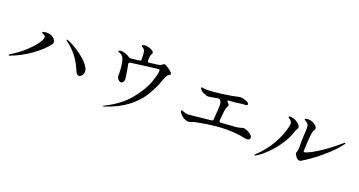

<svg xmlns="http://www.w3.org/2000/svg" viewBox="-45 -1462 4090 2188"><g transform="rotate(20 2000.0 -368.0)"><path d="M796 -241Q726 -414 581 -518Q572 -525 572 -529Q572 -534 578 -534Q583 -534 589 -531Q648 -509 720.5 -461Q793 -413 843.5 -358.5Q894 -304 894 -263Q894 -232 877.5 -212Q861 -192 841 -192Q827 -192 817 -204Q807 -216 796 -241ZM11 -141Q11 -148 26 -158Q111 -208 180 -271Q249 -334 288.5 -388.5Q328 -443 328 -470Q328 -488 305 -499Q301 -501 294 -504Q287 -507 284 -509Q281 -511 281 -514Q281 -529 339 -529Q383 -529 412 -506Q446 -481 446 -451Q446 -437 429 -416Q364 -336 256.5 -260.5Q149 -185 32 -141Q22 -137 18 -137Q11 -137 11 -141Z M1822 -572Q1822 -563 1818 -559Q1814 -555 1806 -550Q1793 -544 1786 -534Q1779 -524 1774.5 -513.5Q1770 -503 1763 -484Q1718 -356 1657 -261.5Q1596 -167 1495 -91Q1394 -15 1240 37Q1228 41 1223 41Q1218 41 1218 39Q1218 36 1226 31.5Q1234 27 1236 26Q1417 -64 1517.5 -190.5Q1618 -317 1653 -419Q1688 -521 1688 -556Q1688 -575 1672 -575Q1664 -575 1551.5 -560.5Q1439 -546 1344 -533Q1334 -532 1329.5 -525.5Q1325 -519 1327 -509L1336 -462Q1339 -435 1344 -411Q1346 -401 1350.5 -373.5Q1355 -346 1355 -335Q1355 -316 1344 -301Q1333 -286 1319 -286Q1302 -286 1284.5 -304.5Q1267 -323 1266 -354L1267 -377Q1267 -434 1257 -491.5Q1247 -549 1232 -568Q1223 -579 1209.5 -588Q1196 -597 1184 -600Q1178 -602 1174 -604Q1170 -606 1170 -609Q1170 -616 1181.5 -620Q1193 -624 1204 -624Q1222 -624 1257.5 -612Q1293 -600 1302 -590Q1315 -579 1326 -580L1380 -586L1432 -592Q1452 -594 1452 -607V-621Q1452 -663 1450 -682Q1447 -709 1441.5 -720Q1436 -731 1423 -741Q1417 -745 1412.5 -747.5Q1408 -750 1405 -752.5Q1402 -755 1402 -759Q1402 -766 1413.5 -771.5Q1425 -777 1440 -777Q1454 -777 1483.5 -769Q1513 -761 1531 -748Q1546 -736 1546 -725Q1546 -715 1535 -697Q1525 -679 1525 -628V-626Q1525 -615 1531 -610Q1537 -605 1548 -606L1582 -611Q1644 -618 1667 -623Q1676 -625 1685 -631.5Q1694 -638 1697 -640Q1712 -651 1718 -651Q1728 -651 1762 -628.5Q1796 -606 1809 -593Q1822 -582 1822 -572Z M2926 -199Q2926 -183 2915 -175.5Q2904 -168 2887 -168Q2872 -168 2860 -171Q2762 -193 2640 -193Q2575 -193 2503 -186Q2400 -176 2269 -149Q2256 -147 2239 -139Q2213 -128 2194 -128Q2168 -128 2140 -143Q2112 -158 2093.5 -180Q2075 -202 2075 -219Q2075 -221 2077 -223Q2079 -225 2081 -225Q2086 -225 2095.5 -221Q2105 -217 2109 -215Q2135 -204 2165 -204Q2185 -204 2437 -232Q2457 -234 2458 -253Q2468 -388 2468 -424Q2468 -440 2466 -452Q2462 -470 2450 -484Q2441 -496 2423 -493L2343 -479Q2323 -475 2307 -475Q2287 -475 2271 -484Q2265 -488 2258 -490Q2251 -492 2247 -493Q2234 -498 2223 -507.5Q2212 -517 2206 -527Q2201 -535 2201 -542Q2201 -549 2209 -548Q2226 -544 2241 -543Q2248 -542 2271 -542Q2319 -542 2364 -547Q2395 -549 2494 -563.5Q2593 -578 2624 -587Q2645 -593 2662 -593Q2683 -593 2699 -586Q2713 -581 2725 -579Q2739 -576 2749.5 -568.5Q2760 -561 2764 -553Q2766 -547 2766 -546Q2766 -538 2757 -533Q2749 -529 2736 -529Q2709 -529 2675.5 -524Q2642 -519 2637 -518Q2607 -517 2548 -511Q2533 -510 2533 -502Q2533 -494 2543 -487Q2563 -470 2563 -457Q2563 -452 2555 -438Q2548 -427 2544 -415Q2538 -396 2526 -264V-262Q2526 -252 2531.5 -247Q2537 -242 2547 -243Q2647 -252 2679 -253Q2712 -253 2751 -259Q2756 -260 2786 -268Q2807 -275 2817 -275Q2830 -275 2857 -263.5Q2884 -252 2905 -234.5Q2926 -217 2926 -199Z M3497 -164Q3485 -179 3478 -190Q3471 -201 3471 -213Q3471 -220 3475 -227Q3482 -243 3484 -283L3483 -347Q3483 -373 3484 -387Q3486 -441 3488 -466Q3490 -506 3490 -517Q3490 -554 3479 -568Q3465 -586 3448.5 -593.5Q3432 -601 3432 -605Q3432 -612 3443.5 -616.5Q3455 -621 3474 -621Q3497 -621 3523 -610.5Q3549 -600 3566.5 -583.5Q3584 -567 3584 -549Q3584 -541 3580.5 -534.5Q3577 -528 3576 -526Q3564 -506 3561 -488Q3556 -455 3550.5 -372Q3545 -289 3545 -267Q3545 -253 3556 -253Q3577 -253 3637 -285Q3697 -317 3777 -373Q3857 -429 3937 -499Q3952 -513 3957 -513Q3962 -513 3962 -508Q3962 -500 3948 -485Q3882 -397 3768.5 -302.5Q3655 -208 3560 -152Q3548 -143 3535 -143Q3516 -143 3497 -164ZM3033 -28Q3033 -34 3043 -44Q3136 -127 3204 -244.5Q3272 -362 3294 -470Q3299 -487 3299 -502Q3299 -532 3269 -552Q3250 -564 3250 -570Q3250 -579 3272 -579Q3301 -579 3331 -564Q3359 -551 3378.5 -531Q3398 -511 3398 -495Q3398 -487 3393 -478Q3388 -469 3387 -467Q3376 -448 3368 -424Q3345 -350 3292 -271Q3239 -192 3173.5 -127.5Q3108 -63 3050 -29Q3042 -24 3038 -24Q3033 -24 3033 -28Z"/></g></svg>

Font: Shippori Mincho B1 Medium
Style: Regular
Weight: 500
Designer: FONTDASU
Foundry: FONTDASU / Google Inc. / but / Adobe
Version: Version 3.110; ttfautohint (v1.8.3)